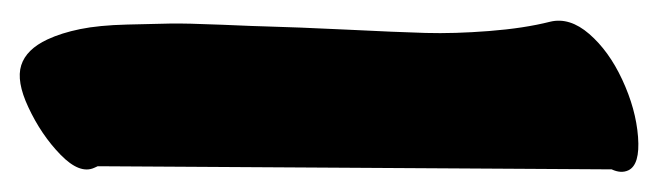

<svg xmlns="http://www.w3.org/2000/svg" viewBox="-32 -176 652 190"><path d="M-4 -70Q-16 -95.6 -11 -111.4Q-6 -127.2 15 -137Q28.7 -143.4 47.3 -147.2Q65.8 -151 93.8 -151.7Q121.8 -152.4 136.4 -152.7Q151 -153 188.1 -151.5Q225.1 -149.9 229.8 -149.9Q260.5 -149.1 310.7 -146.7Q360.9 -144.2 389.2 -143.4Q417.5 -142.6 452.1 -145.3Q486.7 -148 512.4 -154.5Q531.7 -159.2 551.1 -142.4Q570.5 -125.6 583.7 -97.3Q597.3 -68.1 599.4 -40.5Q601.5 -12.9 589.7 -7.4Q582.5 -4.1 573.3 -8.4L64.7 -11.5L61.4 -10Q47 -3.3 27.9 -22.9Q8.8 -42.5 -4 -70Z"/></svg>

Font: Essays1743
Style: BoldItalic
Weight: 700
Italic angle: -10°
Designer: Based on the typeface in a 1743 English translation of the essays of Montaigne.  PostScript/TrueType font designed by Jo
Version: Version 002.100